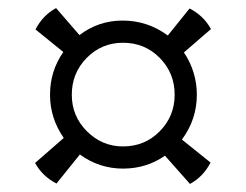

<svg xmlns="http://www.w3.org/2000/svg" viewBox="-20 -593 610 476"><path d="M284 -542Q346 -542 396 -505L450 -572Q485 -554 503 -521L436 -463Q468 -415 468 -358Q468 -297 431 -247L502 -190Q484 -155 451 -137L389 -207Q343 -175 285 -175Q226 -175 178 -210L120 -138Q85 -156 67 -189L138 -251Q104 -300 104 -358Q104 -417 137 -464L68 -520Q86 -555 119 -573L177 -506Q224 -542 284 -542ZM158 -358Q158 -305 195.5 -267.5Q233 -230 285 -230Q339 -230 376 -267.5Q413 -305 413 -358Q413 -412 376 -449.5Q339 -487 285 -487Q232 -487 195 -449.5Q158 -412 158 -358Z"/></svg>

Font: Alike
Style: Regular
Weight: 400
Designer: Cyreal (www.cyreal.org)
Foundry: Cyreal (www.cyreal.org)
Version: Version 1.212